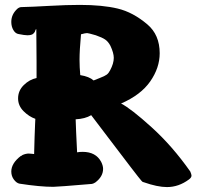

<svg xmlns="http://www.w3.org/2000/svg" viewBox="-20 -759 799 772"><path d="M305.7 -621.1Q299.8 -556.6 299.8 -518.6Q299.8 -489.3 302.7 -457Q338.9 -451.2 356.4 -435.5L380.9 -445.3Q401.4 -453.1 409.2 -459Q417 -464.8 422.9 -476.6Q437.5 -503.9 437.5 -526.4Q437.5 -545.9 423.8 -575.2Q415 -591.8 402.8 -600.1Q390.6 -608.4 365.2 -617.2Q335 -626 330.1 -626Q323.2 -626 305.7 -621.1ZM52.7 -363.3Q52.7 -394.5 75.7 -417Q98.6 -439.5 127 -445.3V-509.8L126 -641.6Q123 -641.6 121.6 -635.3Q120.1 -628.9 113.3 -623Q106.4 -617.2 89.8 -617.2Q79.1 -617.2 54.7 -622.1Q42 -624 33.7 -638.2Q25.4 -652.3 25.4 -670.9Q25.4 -702.1 50.8 -724.6Q58.6 -730.5 66.4 -730.5Q108.4 -731.4 178.2 -735.4Q248 -739.3 300.8 -739.3Q391.6 -739.3 453.1 -724.6Q514.6 -710 572.3 -661.1Q622.1 -619.1 622.1 -544.9Q622.1 -486.3 584 -431.6Q545.9 -377 466.8 -342.8Q506.8 -322.3 589.8 -247.1Q672.9 -171.9 745.1 -69.3Q750 -57.6 750 -52.7Q750 -44.9 739.3 -37.1Q698.2 -6.8 651.4 -6.8Q613.3 -6.8 557.6 -26.4Q551.8 -27.3 547.9 -33.2Q543.9 -37.1 504.9 -87.9Q465.8 -138.7 414.6 -206.5Q363.3 -274.4 346.7 -295.9Q322.3 -281.2 284.2 -279.3Q285.2 -242.2 290 -146.5Q298.8 -148.4 312.5 -148.4Q365.2 -148.4 386.7 -108.4Q394.5 -92.8 394.5 -80.1Q394.5 -48.8 363.3 -25.4Q355.5 -20.5 349.6 -19.5Q210.9 -7.8 194.3 -7.8Q140.6 -7.8 58.6 -20.5Q46.9 -22.5 36.1 -36.6Q25.4 -50.8 25.4 -69.3Q25.4 -102.5 63.5 -131.8Q68.4 -132.8 70.3 -135.7Q84 -141.6 95.7 -141.6Q100.6 -141.6 108.4 -140.6Q116.2 -139.6 117.2 -139.6Q118.2 -173.8 119.1 -208Q120.1 -242.2 121.1 -260.7Q122.1 -279.3 122.1 -281.2Q96.7 -290 74.7 -312Q52.7 -334 52.7 -363.3Z"/></svg>

Font: Essays1743
Style: Bold
Weight: 700
Designer: Based on the typeface in a 1743 English translation of the essays of Montaigne.  PostScript/TrueType font designed by Jo
Version: Version 002.100